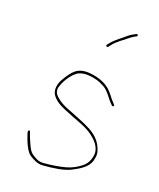

<svg xmlns="http://www.w3.org/2000/svg" viewBox="-132 -798 720 869"><g transform="rotate(20 227.5 -363.5)"><path d="M273.3 -616.9 281.2 -626.7C286.1 -633.1 291.2 -639.5 296.8 -644.4L312.8 -658.4C318.4 -663.4 323.6 -666.8 329.8 -671.2C338.8 -677.7 352.9 -691.6 368 -700L379 -706C385.6 -709.6 380.5 -717.8 374.4 -715.7L364 -710C356.3 -705.9 348.4 -701.6 341.2 -695.5C316.3 -673.1 291.5 -657.6 272.8 -634.2L264.7 -624.1C260.3 -618.8 269.1 -611.8 273.3 -616.9ZM389.5 -376.5C389.5 -379 388.8 -379.4 387.7 -380.6L379.2 -390.1C374.5 -395.3 368.6 -401.2 364.6 -407C360.6 -412.8 354.5 -419.7 347.5 -427.9C324.3 -455 286.5 -472 238.8 -476.6C175.2 -482.6 155.2 -449.7 129.7 -408.5C113.9 -383 106.6 -349.3 124.9 -325.7C147.1 -296.9 181.2 -285.6 225.7 -267.6C263.5 -252.3 302.2 -241.4 334.1 -216.9C351.4 -203.6 386.7 -175.2 381.4 -134.2C378.1 -108.9 367.5 -89 349.7 -75.1C331.5 -60.9 311 -48 282.3 -39.9C250.7 -31 211.2 -25.4 177.9 -22.7C158.7 -21.1 146.1 -26.9 135.4 -33.4C126.3 -38.9 114.7 -44 105.3 -59.5C96.2 -74.5 89.8 -91.3 82.5 -107.9C71.5 -133 73.9 -141.1 66.4 -139C64.2 -138.3 60.9 -135.2 64.9 -122.8C75.3 -90.6 93.2 -45.5 114.5 -32.7C132.7 -21.7 153.3 -9.6 178.1 -11.5C227 -15.2 277.9 -22.2 310.2 -39.1C344.6 -57 378.5 -77.1 387.9 -110.2C391.9 -126.2 394.2 -141.3 391 -152.6C379 -194.4 356.9 -217.5 322.1 -238L296.6 -250.7C269.1 -263.4 225.3 -280.2 194.4 -292.4C180.1 -298 159.5 -308.5 146.9 -319.5C139.4 -326 123.5 -336.9 123.5 -358C123.5 -363.8 123.6 -365.7 126.5 -374C136.5 -403.2 153.6 -430.7 176.9 -450.5C203.9 -473.5 249.4 -465.8 276.7 -458.6C292 -454.6 315.8 -442.2 323.8 -435.8C344.1 -419.6 356.9 -396.7 370.8 -382.8L380.8 -372.8C381.8 -371.8 382.4 -371.5 384.5 -371.5C387.7 -371.5 389.5 -373.3 389.5 -376.5Z"/></g></svg>

Font: CiSf OpenHand
Style: Hln
Weight: 400
Foundry: Cannot Into Space Fonts
Version: Version 0.7892